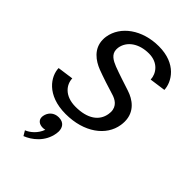

<svg xmlns="http://www.w3.org/2000/svg" viewBox="-279 -764 1149 1149"><g transform="rotate(45 296.0 -189.5)"><path d="M224.2 168.3C207.5 215 170 245 140 256.7L158.3 287.5C208.3 268.3 273.3 220 286.7 136.7C287.5 130.8 288.3 125 288.3 119.2C288.3 87.5 273.3 58.3 228.3 58.3C188.3 58.3 161.7 85 155.8 120C155 123.3 155 126.7 155 129.2C155 155.8 175.8 170.8 204.2 170.8C210.8 170.8 218.3 170 224.2 168.3ZM19.2 -149.2C20.8 -82.5 81.7 15.8 243.3 15.8C399.2 15.8 506.7 -65 523.3 -171.7C525 -182.5 525.8 -192.5 525.8 -202.5C525.8 -285.8 465 -328.3 407.5 -346.7C366.7 -360 299.2 -381.7 255.8 -398.3C220.8 -412.5 184.2 -430.8 184.2 -473.3C184.2 -477.5 184.2 -481.7 185 -486.7C195 -550.8 255.8 -593.3 340 -593.3C418.3 -593.3 455.8 -538.3 457.5 -490L559.2 -504.2C556.7 -569.2 500 -665.8 351.7 -665.8C211.7 -665.8 104.2 -588.3 87.5 -482.5C85.8 -474.2 85.8 -465.8 85.8 -457.5C85.8 -379.2 148.3 -337.5 199.2 -317.5C245 -300 314.2 -277.5 359.2 -264.2C389.2 -255 426.7 -235 426.7 -185C426.7 -179.2 425.8 -173.3 425 -166.7C414.2 -98.3 355 -56.7 255 -56.7C160.8 -56.7 121.7 -114.2 120.8 -163.3Z"/></g></svg>

Font: Boon Medium
Style: Italic
Weight: 500
Italic angle: -9°
Designer: Sungsit Sawaiwan
Foundry: FontUni
Version: Version 3.0